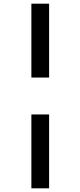

<svg xmlns="http://www.w3.org/2000/svg" viewBox="-20 -731 434 1040"><path d="M150 -311V-711H246V-311ZM150 289V-111H246V289Z"/></svg>

Font: EauTest
Style: Bold
Weight: 700
Designer: Christian Thalmann (Catharsis Fonts)
Version: Version 0.001;PS 000.001;hotconv 1.0.88;makeotf.lib2.5.64775